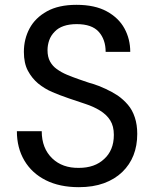

<svg xmlns="http://www.w3.org/2000/svg" viewBox="-20 -762 640 796"><path d="M307 14Q227 14 169.5 -15Q112 -44 81 -96.5Q50 -149 50 -218H153Q153 -147 197 -105Q239 -65 307 -66Q373 -66 412 -103Q431 -120 441.5 -145Q452 -170 452 -203Q452 -239 437 -263Q422 -287 394 -304Q368 -320 334.5 -331Q301 -342 266 -354Q228 -367 196.5 -380.5Q165 -394 138 -416Q112 -438 95.5 -469Q79 -500 79 -547Q79 -600 102.5 -644Q126 -688 174.5 -715Q223 -742 297 -742Q373 -742 422.5 -715Q472 -688 496 -644Q520 -600 520 -547H418Q418 -598 389.5 -630Q361 -662 298 -662Q267 -662 244 -654Q221 -646 207 -631Q191 -615 184 -595Q177 -575 177 -554Q177 -526 187.5 -507Q198 -488 215 -476Q234 -462 258 -452Q282 -442 308 -433Q332 -425 340 -422Q348 -419 350.5 -418.5Q353 -418 363 -415Q389 -407 417 -394Q445 -381 468 -366Q491 -350 510 -328Q529 -306 539 -275Q549 -245 549 -207Q549 -109 487 -49Q456 -19 411 -2.5Q366 14 307 14Z"/></svg>

Font: PlemolJP35 Console
Style: Regular
Weight: 400
Version: v2.0.3; ttfautohint (v1.8.4.7-5d5b-dirty) -l 6 -r 45 -G 200 